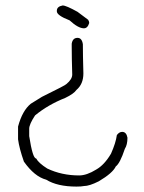

<svg xmlns="http://www.w3.org/2000/svg" viewBox="-20 -523 528 706"><path d="M210.4 -502.9Q223.1 -502.9 265.1 -479.5L304.2 -450.2Q308.1 -443.8 308.1 -438.5Q302.2 -418.9 288.6 -418.9Q267.6 -418.9 235.8 -448.2Q189 -466.3 189 -481.4V-483.4Q189 -499 210.4 -502.9ZM265.1 -383.8Q281.2 -383.8 284.7 -360.4Q284.7 -320.8 286.6 -252.9Q286.6 -213.9 261.2 -192.4Q251.5 -178.2 220.2 -163.1Q156.2 -137.7 108.9 -98.6Q87.4 -65.9 87.4 -49.8V-22.5Q100.1 59.6 112.8 59.6Q122.1 76.7 153.8 96.7Q207 122.1 271 122.1Q298.8 122.1 333.5 100.6Q363.8 83.5 388.2 42Q405.8 2.4 409.7 -26.4Q418.5 -38.1 429.2 -38.1Q444.8 -38.1 448.7 -16.6Q448.7 9.3 439 24.4Q421.4 77.6 405.8 88.9Q394.5 113.3 343.3 143.6Q308.6 161.1 288.6 161.1Q279.3 163.1 261.2 163.1Q190.9 163.1 149.9 137.7Q106.9 126.5 67.9 71.3Q50.8 22.5 46.4 -10.7V-57.6Q62 -116.2 93.3 -141.6L134.3 -167Q222.7 -210.4 224.1 -213.9Q245.6 -231.4 245.6 -249Q243.7 -309.6 243.7 -352.5V-362.3Q247.1 -383.8 265.1 -383.8Z"/></svg>

Font: CEF Fonts CJK
Style: Regular
Weight: 400
Designer: PartyBoss (派对大魔王)
Version: Release 2.25